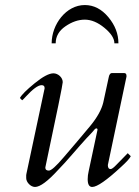

<svg xmlns="http://www.w3.org/2000/svg" viewBox="-20 -729 553 762"><path d="M185 -557H201C201 -584.3 213.8 -606.8 239.5 -624.5C265.2 -642.2 290.8 -651 316.5 -651C342.2 -651 368.2 -640.2 394.5 -618.5C420.8 -596.8 434 -576.3 434 -557H450C450 -594.3 436.7 -629 410 -661C383.3 -693 352.2 -709 316.5 -709C242.6 -709 185 -632.4 185 -557ZM192 -438C174.7 -438 149.8 -424.8 117.5 -398.5C85.2 -372.2 65.7 -352.7 59 -340L68 -331C70.7 -333 75 -337.3 81 -344C109.7 -375.3 131 -391 145 -391C153 -391 157 -387.3 157 -380V-378L85 -40C84.3 -38 84 -36 84 -34V-22C84 -6.2 101.3 13 119 13C139 13 169.7 -9.7 211 -55C244.1 -88.1 289.1 -143.4 323.5 -180.5C336 -194 346.5 -203.9 355.5 -215.5C359 -220 367 -222.1 367 -214L332 -50C329.3 -38.7 328 -28 328 -18C328 2.7 334 13 346 13C365.3 13 403.7 -13.7 461 -67C482.3 -86.3 495 -100.3 499 -109L487 -121C468.3 -102.3 453.5 -87.2 442.5 -75.5C431.5 -63.8 423.7 -58 419 -58C411.7 -58 408 -63.3 408 -74C457.3 -307.3 482 -424.3 482 -425V-428C482 -436 478.3 -439.7 471 -439H426C418 -439.7 413 -433.3 411 -420L390 -323C383.3 -294.3 366 -263 338 -229C301.5 -184.6 267.7 -146 233 -105C203 -69.7 183.3 -52 174 -52C164.7 -52 160 -55.7 160 -63V-65C206 -281.7 229 -394.3 229 -403C229 -421.2 210.7 -438 192 -438Z"/></svg>

Font: fbb
Style: Italic
Weight: 400
Italic angle: -12°
Designer: David J. Perry, Michael Sharpe
Version: Version 0.991